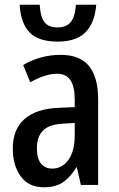

<svg xmlns="http://www.w3.org/2000/svg" viewBox="-20 -782 504 812"><path d="M237 -550Q318 -550 356.5 -502.5Q395 -455 395 -363V0H322L305 -74H303Q277 -32 246 -11Q215 10 165 10Q101 10 67.5 -36.5Q34 -83 34 -153Q34 -235 83.5 -278.5Q133 -322 227 -326L296 -329V-360Q296 -417 277.5 -443.5Q259 -470 222 -470Q195 -470 166.5 -460.5Q138 -451 108 -434L78 -507Q111 -527 151.5 -538.5Q192 -550 237 -550ZM296 -262 246 -259Q188 -256 162 -230Q136 -204 136 -155Q136 -111 153.5 -90Q171 -69 201 -69Q243 -69 269.5 -106Q296 -143 296 -210ZM387 -762Q381 -685 341.5 -645.5Q302 -606 224 -606Q143 -606 105.5 -644.5Q68 -683 63 -762H148Q151 -709 168.5 -687.5Q186 -666 224 -666Q260 -666 279 -688.5Q298 -711 301 -762Z"/></svg>

Font: Avrile Sans Condensed Medium
Style: Regular
Weight: 500
Width: 3
Designer: Monotype Design Team
Foundry: Monotype Imaging Inc.
Version: Version 2.001;September 10, 2019;FontCreator 11.5.0.2425 64-